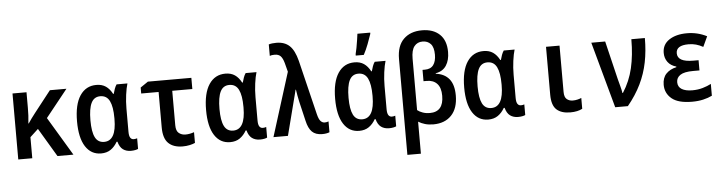

<svg xmlns="http://www.w3.org/2000/svg" viewBox="-55 -1057 5940 1571"><g transform="rotate(-5 2915.0 -271.5)"><path d="M60 0V-542H175V-415Q175 -382 173.5 -351Q172 -320 168 -286H171Q184 -306 198 -325Q212 -344 229 -366L367 -542H503L323 -317L513 0H382L242 -235L175 -173V0Z M740 10Q658 10 612 -61.5Q566 -133 566 -268Q566 -407 614.5 -479.5Q663 -552 749 -552Q795 -552 826.5 -530.5Q858 -509 880 -467H885Q890 -487 897.5 -507.5Q905 -528 915 -542H1004Q993 -506 985.5 -450.5Q978 -395 978 -337V-147Q978 -113 988 -98Q998 -83 1016 -83Q1030 -83 1044 -88V-1Q1038 3 1021.5 6.5Q1005 10 985 10Q946 10 919.5 -9.5Q893 -29 881 -74H874Q852 -35 819.5 -12.5Q787 10 740 10ZM773 -82Q873 -82 873 -261V-269Q873 -362 849.5 -409.5Q826 -457 773 -457Q722 -457 699 -410Q676 -363 676 -267Q676 -173 699 -127.5Q722 -82 773 -82Z M1410 11Q1334 11 1293 -29Q1252 -69 1252 -159V-450H1109V-499L1172 -542H1529V-450H1364V-167Q1364 -120 1387 -102Q1410 -84 1441 -84Q1459 -84 1477 -87.5Q1495 -91 1512 -97V-9Q1495 -1 1468 5Q1441 11 1410 11Z M1800 10Q1718 10 1672 -61.5Q1626 -133 1626 -268Q1626 -407 1674.5 -479.5Q1723 -552 1809 -552Q1855 -552 1886.5 -530.5Q1918 -509 1940 -467H1945Q1950 -487 1957.5 -507.5Q1965 -528 1975 -542H2064Q2053 -506 2045.5 -450.5Q2038 -395 2038 -337V-147Q2038 -113 2048 -98Q2058 -83 2076 -83Q2090 -83 2104 -88V-1Q2098 3 2081.5 6.5Q2065 10 2045 10Q2006 10 1979.5 -9.5Q1953 -29 1941 -74H1934Q1912 -35 1879.5 -12.5Q1847 10 1800 10ZM1833 -82Q1933 -82 1933 -261V-269Q1933 -362 1909.5 -409.5Q1886 -457 1833 -457Q1782 -457 1759 -410Q1736 -363 1736 -267Q1736 -173 1759 -127.5Q1782 -82 1833 -82Z M2556 10Q2502 10 2472.5 -19Q2443 -48 2429 -111L2391 -272Q2386 -296 2381 -322Q2376 -348 2373 -371H2370Q2365 -350 2359.5 -328.5Q2354 -307 2350 -292L2275 0H2156L2320 -523L2301 -596Q2290 -636 2273 -653.5Q2256 -671 2224 -671Q2210 -671 2201 -669.5Q2192 -668 2184 -665V-759Q2196 -763 2211.5 -765Q2227 -767 2246 -767Q2314 -767 2354.5 -729Q2395 -691 2417 -604L2526 -156Q2536 -115 2550.5 -99Q2565 -83 2585 -83Q2601 -83 2616 -89V0Q2592 10 2556 10Z M2860 10Q2778 10 2732 -61.5Q2686 -133 2686 -268Q2686 -407 2734.5 -479.5Q2783 -552 2869 -552Q2915 -552 2946.5 -530.5Q2978 -509 3000 -467H3005Q3010 -487 3017.5 -507.5Q3025 -528 3035 -542H3124Q3113 -506 3105.5 -450.5Q3098 -395 3098 -337V-147Q3098 -113 3108 -98Q3118 -83 3136 -83Q3150 -83 3164 -88V-1Q3158 3 3141.5 6.5Q3125 10 3105 10Q3066 10 3039.5 -9.5Q3013 -29 3001 -74H2994Q2972 -35 2939.5 -12.5Q2907 10 2860 10ZM2893 -82Q2993 -82 2993 -261V-269Q2993 -362 2969.5 -409.5Q2946 -457 2893 -457Q2842 -457 2819 -410Q2796 -363 2796 -267Q2796 -173 2819 -127.5Q2842 -82 2893 -82ZM2885 -618Q2890 -635 2896 -667.5Q2902 -700 2907 -733Q2912 -766 2914 -783H3019V-773Q3007 -737 2989.5 -691Q2972 -645 2951 -606H2885Z M3235 -547Q3235 -655 3291 -710Q3347 -765 3442 -765Q3534 -765 3587 -715Q3640 -665 3640 -570Q3640 -503 3611.5 -459Q3583 -415 3524 -405V-401Q3596 -392 3634 -345Q3672 -298 3672 -210Q3672 -104 3617.5 -47Q3563 10 3469 10Q3431 10 3400.5 1Q3370 -8 3346 -23V240H3235ZM3448 -85Q3561 -85 3561 -217Q3561 -283 3530.5 -316Q3500 -349 3446 -349H3419V-442H3439Q3486 -442 3508.5 -472.5Q3531 -503 3531 -557Q3531 -618 3506 -645.5Q3481 -673 3439 -673Q3396 -673 3371 -641.5Q3346 -610 3346 -540V-118Q3363 -104 3390 -94.5Q3417 -85 3448 -85Z M3920 10Q3838 10 3792 -61.5Q3746 -133 3746 -268Q3746 -407 3794.5 -479.5Q3843 -552 3929 -552Q3975 -552 4006.5 -530.5Q4038 -509 4060 -467H4065Q4070 -487 4077.5 -507.5Q4085 -528 4095 -542H4184Q4173 -506 4165.5 -450.5Q4158 -395 4158 -337V-147Q4158 -113 4168 -98Q4178 -83 4196 -83Q4210 -83 4224 -88V-1Q4218 3 4201.5 6.5Q4185 10 4165 10Q4126 10 4099.5 -9.5Q4073 -29 4061 -74H4054Q4032 -35 3999.5 -12.5Q3967 10 3920 10ZM3953 -82Q4053 -82 4053 -261V-269Q4053 -362 4029.5 -409.5Q4006 -457 3953 -457Q3902 -457 3879 -410Q3856 -363 3856 -267Q3856 -173 3879 -127.5Q3902 -82 3953 -82Z M4594 10Q4520 10 4481 -26Q4442 -62 4442 -148V-542H4553V-162Q4553 -118 4573.5 -101.5Q4594 -85 4622 -85Q4642 -85 4661 -89.5Q4680 -94 4693 -100V-11Q4675 -1 4649.5 4.5Q4624 10 4594 10Z M4963 0 4814 -543H4928L5004 -227Q5012 -196 5020.5 -164.5Q5029 -133 5032 -111H5036Q5094 -201 5118.5 -306.5Q5143 -412 5143 -543H5254Q5254 -437 5235.5 -344.5Q5217 -252 5176 -167.5Q5135 -83 5067 0Z M5594 10Q5480 10 5427 -34.5Q5374 -79 5374 -148Q5374 -205 5405 -238Q5436 -271 5490 -283V-288Q5444 -301 5420.5 -333Q5397 -365 5397 -408Q5397 -477 5453.5 -514.5Q5510 -552 5600 -552Q5687 -552 5763 -513L5724 -429Q5695 -445 5666.5 -453Q5638 -461 5605 -461Q5503 -461 5503 -396Q5503 -324 5632 -324H5676V-240H5624Q5551 -240 5518.5 -218.5Q5486 -197 5486 -160Q5486 -121 5517.5 -102Q5549 -83 5604 -83Q5650 -83 5689.5 -94.5Q5729 -106 5759 -122V-25Q5727 -9 5685.5 0.5Q5644 10 5594 10Z"/></g></svg>

Font: Noto Sans Mono Condensed SemiBold
Style: Regular
Weight: 600
Width: 3
Designer: Monotype Design Team
Foundry: Monotype Imaging Inc.
Version: Version 2.014